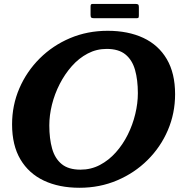

<svg xmlns="http://www.w3.org/2000/svg" viewBox="-20 -918 930 954"><path d="M430 -843.5Q430 -833 434 -830.2Q438 -827.5 447.5 -827.5H659Q667 -827.5 668.5 -831Q670 -834.5 670 -842.5V-883Q670 -893 666.2 -895.8Q662.5 -898.5 653 -898.5H440Q433.5 -898.5 431.8 -895.2Q430 -892 430 -885ZM515 -765 510 -675Q569.5 -675 603.2 -647.5Q637 -620 651 -570.5Q665 -521 665 -455Q665 -405 652.2 -351.8Q639.5 -298.5 615 -249.2Q590.5 -200 555.5 -160.8Q520.5 -121.5 476.2 -98.2Q432 -75 380 -75L375 15Q475.5 15 562 -21.8Q648.5 -58.5 713.2 -122.8Q778 -187 814 -271Q850 -355 850 -450Q850 -554 808.8 -624.2Q767.5 -694.5 692 -729.8Q616.5 -765 515 -765ZM375 15 380 -75Q320.5 -75 286.8 -102.5Q253 -130 239 -179.5Q225 -229 225 -295Q225 -345 238.2 -398.2Q251.5 -451.5 276.8 -500.8Q302 -550 337 -589.5Q372 -629 415.8 -652Q459.5 -675 510 -675L515 -765Q414.5 -765 328.2 -728.5Q242 -692 177.2 -627.5Q112.5 -563 76.2 -479Q40 -395 40 -300Q40 -196 81.5 -126Q123 -56 198.2 -20.5Q273.5 15 375 15Z"/></svg>

Font: Besley
Style: Bold Italic
Weight: 700
Italic angle: -13°
Designer: Owen Earl
Foundry: indestructible type*
Version: Version 2.001